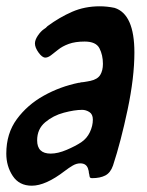

<svg xmlns="http://www.w3.org/2000/svg" viewBox="-38 -583 468 610"><path d="M63 7Q23 7 2.5 -24Q-18 -55 -18 -95Q-18 -159 15.5 -204.5Q49 -250 101 -279Q153 -308 212 -320H214Q220 -322 226 -322L249 -326Q272 -331 280.5 -345Q289 -359 289 -380Q289 -408 278 -429.5Q267 -451 231 -451Q201 -451 180.5 -443.5Q160 -436 146.5 -425Q133 -414 123.5 -407Q114 -400 106 -400Q96 -400 84.5 -416Q73 -432 73 -445Q73 -456 82 -469.5Q91 -483 101 -490Q108 -494 113 -500Q151 -528 191 -545.5Q231 -563 279 -563Q302 -563 326 -558Q389 -538 389 -416Q389 -337 367.5 -235Q346 -133 321 -57Q313 -34 296.5 -25.5Q280 -17 255 -17Q248 -17 247 -21Q246 -25 246 -26Q246 -27 245.5 -29.5Q245 -32 244.5 -33Q244 -34 244 -37.5Q244 -41 243 -42Q239 -64 217 -64Q205 -64 193 -57Q181 -50 168 -40Q107 7 63 7ZM123 -95Q146 -95 174 -107Q202 -119 220 -131Q238 -143 247.5 -163Q257 -183 257 -203Q257 -220 246 -227Q235 -234 223 -234Q199 -234 165 -225Q131 -216 105.5 -194.5Q80 -173 80 -137Q80 -95 123 -95Z"/></svg>

Font: Bangerz
Style: Regular
Weight: 400
Designer: vernon adams
Foundry: Vernon Adams
Version: Version 2.10;February 7, 2025;FontCreator 13.0.0.2683 64-bit